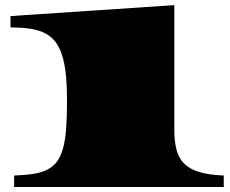

<svg xmlns="http://www.w3.org/2000/svg" viewBox="-20 -748 922 768"><path d="M36.6 -45.9Q80.6 -47.4 113.3 -52.5Q146 -57.6 169.4 -69.6Q192.9 -81.5 208 -101.8Q223.1 -122.1 232.2 -154.8Q241.2 -187.5 244.6 -233.9Q248 -280.3 248 -343.8Q248 -405.8 243.2 -451.7Q238.3 -497.6 227.3 -530.3Q216.3 -563 199 -584Q181.6 -605 156.5 -616.9Q131.3 -628.9 97.9 -633.5Q64.5 -638.2 22 -638.2V-683.6L677.2 -727.5V-229.5Q677.2 -181.6 686.3 -147.9Q695.3 -114.3 717.8 -92.5Q740.2 -70.8 778.3 -59.6Q816.4 -48.3 875 -45.9V0H36.6Z"/></svg>

Font: Asset
Style: Regular
Weight: 400
Designer: Riccardo De Franceschi
Foundry: Sorkin Type Co.
Version: Version 1.001